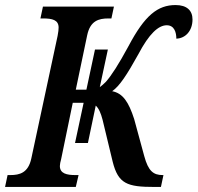

<svg xmlns="http://www.w3.org/2000/svg" viewBox="-39 -740 782 760"><path d="M-19 0H261L272 -47H260C225 -47 198 -53 198 -83C198 -89 200 -100 203 -110L249 -333H292L258 -174H309L340 -322C352 -311 360 -293 367 -266L407 -100C429 -12 465 0 572 0H598L608 -47H605C568 -47 548 -63 532 -122L492 -269C470 -337 447 -371 405 -379C434 -399 463 -443 509 -526C551 -606 588 -640 621 -640C651 -640 659 -612 659 -587C695 -588 723 -618 723 -663C723 -698 701 -720 656 -720C585 -720 534 -679 470 -558C430 -484 402 -441 380 -416C371 -407 363 -400 356 -395L388 -544H337L303 -385H261L306 -600C318 -658 352 -667 390 -667H402L412 -714H131L121 -667H132C168 -667 193 -661 193 -631C193 -625 192 -612 189 -598L85 -113C73 -56 39 -47 2 -47H-9Z"/></svg>

Font: Noto Serif Condensed SemiBold
Style: Italic
Weight: 600
Width: 3
Italic angle: -12°
Designer: Monotype Design Team
Foundry: Monotype Imaging Inc.
Version: Version 2.014